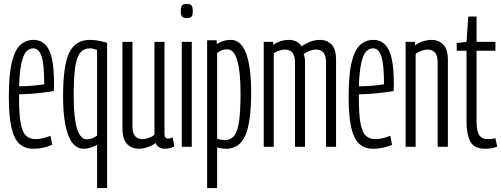

<svg xmlns="http://www.w3.org/2000/svg" viewBox="-20 -747 2550 977"><path d="M150 10Q106 10 78.5 -15.5Q51 -41 38 -99Q25 -157 25 -254Q25 -368 40.5 -431Q56 -494 84 -519Q112 -544 151 -544Q204 -544 229.5 -492.5Q255 -441 255 -320Q255 -314 254.5 -301.5Q254 -289 254 -284Q226 -279 179.5 -273.5Q133 -268 77 -267V-248Q77 -167 85 -121.5Q93 -76 111.5 -57.5Q130 -39 161 -39Q194 -39 237 -56L246 -10Q199 10 150 10ZM77 -308Q114 -308 152.5 -311.5Q191 -315 205 -318Q205 -422 191 -461.5Q177 -501 149 -501Q130 -501 115 -486Q100 -471 90 -429.5Q80 -388 77 -308Z M525 -529V210H474V-11Q462 -2 442.5 4Q423 10 406 10Q354 10 327.5 -58.5Q301 -127 301 -260Q301 -414 332.5 -479Q364 -544 437 -544Q457 -544 478 -540.5Q499 -537 525 -529ZM474 -493Q450 -501 438 -501Q407 -501 388.5 -479Q370 -457 362.5 -404Q355 -351 355 -258Q355 -38 422 -38Q447 -38 474 -57Z M686 10Q652 10 627.5 -13.5Q603 -37 603 -97V-534H654V-103Q654 -39 706 -39Q719 -39 736.5 -45Q754 -51 766 -61V-534H817V-67Q817 -42 834 -42Q847 -42 859 -48L867 -2Q843 10 819 10Q802 10 789.5 2Q777 -6 772 -19Q754 -6 731 2Q708 10 686 10Z M931 -655Q913 -655 906.5 -662.5Q900 -670 900 -691Q900 -712 906.5 -719.5Q913 -727 931 -727Q948 -727 954.5 -719.5Q961 -712 961 -691Q961 -670 955 -662.5Q949 -655 931 -655ZM905 0V-534H956V0Z M1034 210V-542H1082L1084 -523Q1114 -544 1155 -544Q1206 -544 1232 -476Q1258 -408 1258 -278Q1258 -124 1228 -57Q1198 10 1131 10Q1121 10 1109.5 8.5Q1098 7 1085 3V210ZM1122 -34Q1153 -34 1171 -55.5Q1189 -77 1196.5 -129.5Q1204 -182 1204 -272Q1204 -496 1137 -496Q1123 -496 1112 -492.5Q1101 -489 1085 -478V-41Q1110 -34 1122 -34Z M1322 0V-534H1370V-519Q1407 -544 1450 -544Q1471 -544 1487.5 -536Q1504 -528 1515 -511Q1532 -524 1556.5 -534Q1581 -544 1609 -544Q1644 -544 1667 -520.5Q1690 -497 1690 -442V0H1639V-431Q1639 -495 1587 -495Q1574 -495 1557.5 -489Q1541 -483 1525 -472Q1532 -455 1532 -433V0H1481V-431Q1481 -495 1429 -495Q1417 -495 1401 -489.5Q1385 -484 1373 -476V0Z M1879 10Q1835 10 1807.5 -15.5Q1780 -41 1767 -99Q1754 -157 1754 -254Q1754 -368 1769.5 -431Q1785 -494 1813 -519Q1841 -544 1880 -544Q1933 -544 1958.5 -492.5Q1984 -441 1984 -320Q1984 -314 1983.5 -301.5Q1983 -289 1983 -284Q1955 -279 1908.5 -273.5Q1862 -268 1806 -267V-248Q1806 -167 1814 -121.5Q1822 -76 1840.5 -57.5Q1859 -39 1890 -39Q1923 -39 1966 -56L1975 -10Q1928 10 1879 10ZM1806 -308Q1843 -308 1881.5 -311.5Q1920 -315 1934 -318Q1934 -422 1920 -461.5Q1906 -501 1878 -501Q1859 -501 1844 -486Q1829 -471 1819 -429.5Q1809 -388 1806 -308Z M2044 0V-534H2092V-516Q2110 -530 2133 -537Q2156 -544 2177 -544Q2212 -544 2235.5 -520.5Q2259 -497 2259 -442V0H2207V-431Q2207 -495 2155 -495Q2142 -495 2124.5 -488.5Q2107 -482 2095 -473V0Z M2450 10Q2392 10 2373 -27.5Q2354 -65 2354 -124V-489H2304V-528L2354 -534L2363 -663H2405V-534H2501V-489H2405V-128Q2405 -80 2418.5 -59.5Q2432 -39 2463 -39Q2472 -39 2481.5 -40Q2491 -41 2501 -44L2510 -1Q2493 6 2477.5 8Q2462 10 2450 10Z"/></svg>

Font: Georama Extra Condensed Light
Style: Regular
Weight: 300
Width: 2
Designer: Jean-Baptiste Levee
Foundry: Production Type
Version: Version 1.000